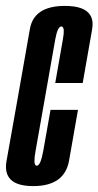

<svg xmlns="http://www.w3.org/2000/svg" viewBox="-45 -626 333 650"><path d="M67.5 4Q5.5 4 -14.5 -25Q-29 -45.5 -23 -80.5Q-8 -165 16 -299.5Q42.5 -450 56.2 -528Q70 -606 175 -606Q240.5 -606 260 -575.5Q272 -557 267 -527.5Q253 -449 235 -345H142Q160.5 -450.5 168 -493.5Q175 -531 165.5 -535.5Q164.5 -536.5 163 -536.5Q150 -536.5 142.2 -493.5Q134.5 -450.5 108 -299.5Q84.5 -166 75.5 -115.5Q67 -70 77 -65.5Q78 -65 79.5 -65Q92.5 -65 101.5 -115.5Q110.5 -166 126 -254H219Q204 -168.5 188.8 -82.2Q173.5 4 67.5 4Z"/></svg>

Font: Anybody UltraCondensed Medium
Style: Italic
Weight: 500
Width: 1
Italic angle: -10°
Designer: Tyler Finck
Foundry: Etcetera Type Company
Version: Version 1.010; ttfautohint (v1.8.3) -l 8 -r 50 -G 200 -x 14 